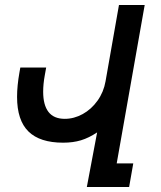

<svg xmlns="http://www.w3.org/2000/svg" viewBox="-20 -745 640 765"><path d="M231.5 -176.5Q139 -176.5 93.5 -221Q48 -265.5 48 -359Q48 -403 57.5 -456.5L61 -476H164L158.5 -445.5Q152 -410 152 -379.5Q152 -326.5 173.2 -299Q194.5 -271.5 238 -271.5Q275 -271.5 309.5 -290.5Q344 -309.5 368.5 -343.8Q393 -378 400.5 -421L454 -725H556.5L445 -94H511L494.5 0H326L367 -217.5Q334 -195.5 302.5 -186Q271 -176.5 231.5 -176.5Z"/></svg>

Font: JuliaMono Medium
Style: Italic
Weight: 500
Italic angle: -9°
Monospace: yes
Designer: cormullion
Foundry: corm
Version: Version 0.054; ttfautohint (v1.8.4)